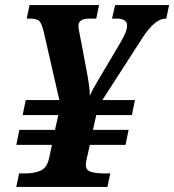

<svg xmlns="http://www.w3.org/2000/svg" viewBox="-20 -734 684 754"><path d="M44 0 55 -53H82Q114 -53 139.5 -64Q165 -75 173 -114L184 -165H44L56 -224H196L209 -282H69L81 -341H213L152 -608Q145 -638 136 -649.5Q127 -661 98 -661H85L96 -714H369L358 -661H330Q288 -661 288 -632Q288 -623 292 -604.5Q296 -586 300 -563L318 -468Q324 -437 328.5 -407Q333 -377 333 -357Q338 -371 348.5 -390Q359 -409 372 -430L449 -560Q460 -578 469.5 -598Q479 -618 479 -634Q479 -648 468 -654.5Q457 -661 440 -661H420L432 -714H644L633 -661H630Q588 -661 538 -583L382 -341H510L498 -282H358L345 -224H485L473 -165H333L322 -117Q317 -94 317 -87Q317 -65 337.5 -59Q358 -53 389 -53H413L402 0Z"/></svg>

Font: Noto Serif
Style: Bold Italic
Weight: 700
Italic angle: -12°
Designer: Monotype Design Team
Foundry: Monotype Imaging Inc.
Version: Version 2.013